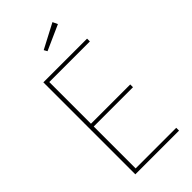

<svg xmlns="http://www.w3.org/2000/svg" viewBox="-290 -1033 1107 1107"><g transform="rotate(-45 264.0 -479.0)"><path d="M105 -750H461.4V-727.1H130.4V-387.2H450.7V-364.7H130.4V-22.9H461.4V0H105ZM249 -859.9 237.8 -879.9 387.7 -958.5 401.9 -928.2Z"/></g></svg>

Font: Spartan MB Thin
Style: Regular
Weight: 100
Designer: Matt Bailey, Mirko Velimirovic
Foundry: Matt Bailey
Version: Version 1.005